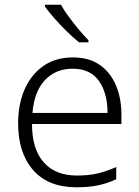

<svg xmlns="http://www.w3.org/2000/svg" viewBox="-20 -786 592 816"><path d="M290 -542Q358 -542 403.5 -510.5Q449 -479 472.5 -424Q496 -369 496 -298V-259H116Q116 -153 165.5 -96.5Q215 -40 307 -40Q356 -40 393 -48.5Q430 -57 474 -76V-24Q434 -6 395 2Q356 10 305 10Q185 10 121 -63Q57 -136 57 -262Q57 -343 84.5 -406Q112 -469 164 -505.5Q216 -542 290 -542ZM289 -494Q216 -494 170.5 -445Q125 -396 118 -306H437Q437 -390 400.5 -442Q364 -494 289 -494ZM239 -766Q251 -744 271.5 -716Q292 -688 314.5 -661Q337 -634 356 -615V-606H316Q291 -626 263 -653.5Q235 -681 210.5 -709Q186 -737 171 -758V-766Z"/></svg>

Font: RS Noto Sans Light
Style: Regular
Weight: 300
Designer: Monotype Design Team
Foundry: Monotype Imaging Inc.
Version: Version 3.10